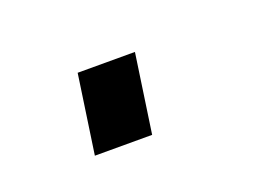

<svg xmlns="http://www.w3.org/2000/svg" viewBox="-36 -181 358 252"><g transform="rotate(-20 143.0 -55.0)"><path d="M65 0 81 -110H161L145 0Z"/></g></svg>

Font: Plus Jakarta Sans
Style: Italic
Weight: 400
Italic angle: -8°
Designer: Gumpita Rahayu
Foundry: Tokotype
Version: Version 2.006